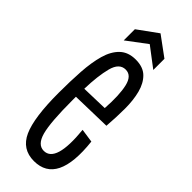

<svg xmlns="http://www.w3.org/2000/svg" viewBox="-231 -697 730 730"><g transform="rotate(45 134.0 -332.0)"><path d="M142 10Q78 10 51.5 -48.5Q25 -107 25 -240Q25 -302 28.5 -356Q32 -410 43.5 -450.5Q55 -491 79 -514Q103 -537 143 -537Q183 -537 205 -515.5Q227 -494 236.5 -458Q246 -422 246 -376Q246 -330 242 -280L82 -276Q82 -268 82 -258Q82 -138 95 -91Q108 -44 141 -44Q205 -44 189 -205L244 -197Q267 10 142 10ZM143 -483Q109 -483 97 -437Q85 -391 83 -320L190 -323Q195 -397 185 -440Q175 -483 143 -483ZM59 -556V-616L139 -674L218 -616V-556L139 -616Z"/></g></svg>

Font: Bricolage Grotesque 96pt Condensed ExtraLight
Style: Regular
Weight: 200
Width: 3
Designer: Mathieu Triay
Foundry: Atelier Triay
Version: Version 1.001; ttfautohint (v1.8.4.7-5d5b);gftools[0.9.33.de